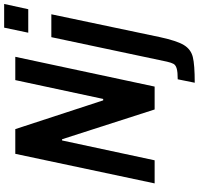

<svg xmlns="http://www.w3.org/2000/svg" viewBox="-37 -746 981 948"><g transform="rotate(-90 454.0 -272.5)"><path d="M22 0 168 -688H290L432 -254H439L532 -688H647L500 0H387L240 -457H234L136 0ZM766 -624 791 -743H908L882 -624ZM623 61 744 -510H857L744 27Q726 110 705 144.5Q684 179 646 188.5Q608 198 519 198L536 114Q572 114 589 109Q606 104 612 93.5Q618 83 623 61Z"/></g></svg>

Font: Saira Semi Condensed Medium
Style: Italic
Weight: 500
Width: 4
Italic angle: -12°
Designer: Hector Gatti with collaboration of the Omnibus-Type team
Foundry: Omnibus-Type
Version: Version 1.001; ttfautohint (v1.8)